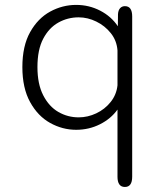

<svg xmlns="http://www.w3.org/2000/svg" viewBox="-20 -506 659 764"><path d="M477 238Q447.5 238 447.5 197V-70Q421.5 -33.5 377.8 -11.5Q334 10.5 283 10.5Q228.5 10.5 179.5 -16.8Q130.5 -44 99.8 -99.8Q69 -155.5 69 -239Q69 -323 99.8 -378Q130.5 -433 179.5 -459.8Q228.5 -486.5 283 -486.5Q334.5 -486.5 378.8 -463.5Q423 -440.5 449 -401.5L449.5 -449.5Q450.5 -465.5 458 -473.5Q465.5 -481.5 477 -481.5Q506 -481.5 506 -440.5V197Q506 238 477 238ZM293 -39Q329 -39 363 -55Q397 -71 420.2 -100Q443.5 -129 447.5 -166.5V-305.5Q444.5 -344.5 421 -374Q397.5 -403.5 363.2 -420.2Q329 -437 293 -437Q249.5 -437 212.2 -416.2Q175 -395.5 152 -352Q129 -308.5 129 -239Q129 -171.5 152 -126.8Q175 -82 212.2 -60.5Q249.5 -39 293 -39Z"/></svg>

Font: Sono Monospace Light
Style: Regular
Weight: 300
Version: Version 2.112